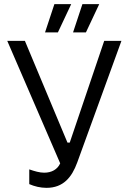

<svg xmlns="http://www.w3.org/2000/svg" viewBox="-20 -897 615 925"><path d="M259 -741 323 -877H242L197 -741ZM394 -741 458 -877H377L332 -741ZM204 8C285 8 326 -43 352 -114L565 -700H482L316 -210H305L100 -700H15L270 -110C257 -81 229 -65 193 -65C171 -65 147 -72 121 -81V-10C146 1 175 8 204 8Z"/></svg>

Font: Fixel Text Regular
Style: Regular
Weight: 400
Width: 4
Designer: AlfaBravo + MacPaw
Foundry: Kyrylo Tkachov, Marchela Mozhyna, Serhii Makarenko, Maria Weinstein, Zakhar Kryvoshyya
Version: Version 1.211